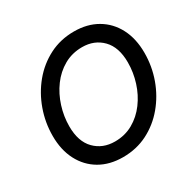

<svg xmlns="http://www.w3.org/2000/svg" viewBox="-165 -903 1079 1080"><g transform="rotate(-30 374.5 -363.5)"><path d="M335.4 11.7Q249.5 11.7 185.5 -25.6Q121.6 -63 86.4 -130.9Q51.3 -198.7 51.3 -289.1Q51.3 -376 80.1 -456.5Q108.9 -537.1 161.6 -600.8Q214.4 -664.6 287.1 -701.9Q359.9 -739.3 448.2 -739.3Q534.2 -739.3 598.1 -701.9Q662.1 -664.6 697.3 -596.7Q732.4 -528.8 732.4 -437.5Q732.4 -350.1 703.4 -269.5Q674.3 -189 621.3 -125.5Q568.4 -62 495.8 -25.1Q423.3 11.7 335.4 11.7ZM340.3 -87.4Q405.3 -87.4 457.8 -117.2Q510.3 -147 547.6 -197.3Q585 -247.6 604.7 -310.1Q624.5 -372.6 624.5 -437.5Q624.5 -536.1 573.7 -588.1Q522.9 -640.1 443.8 -640.1Q378.4 -640.1 325.7 -610.1Q272.9 -580.1 235.8 -529.5Q198.7 -479 179 -416.5Q159.2 -354 159.2 -289.6Q159.2 -190.9 210 -139.2Q260.7 -87.4 340.3 -87.4Z"/></g></svg>

Font: Inter Display Medium
Style: Italic
Weight: 500
Italic angle: -9.39999°
Designer: Rasmus Andersson
Foundry: rsms
Version: Version 4.000;git-a52131595